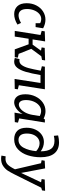

<svg xmlns="http://www.w3.org/2000/svg" viewBox="1140 -1958 1059 3378"><g transform="rotate(90 1669.0 -269.5)"><path d="M139 -216Q139 -140 169 -103.5Q199 -67 251 -67Q308 -67 384 -110L413 -48Q367 -19 320 -4.5Q273 10 229 10Q143 10 90 -45.5Q37 -101 37 -210Q37 -303 75.5 -378.5Q114 -454 180.5 -497Q247 -540 326 -540Q403 -540 478 -499L457 -367H389L388 -448Q352 -466 316 -466Q265 -466 224.5 -431Q184 -396 161.5 -338.5Q139 -281 139 -216Z M1035 -480 970 -467 840 -291 928 -69 995 -54 986 0H849L760 -244H662L624 0H524L596 -453L523 -474L532 -528L709 -534L674 -314H766L872 -462L815 -473L823 -527L1043 -534Z M1480 -72 1552 -54 1544 0 1370 3 1440 -453H1301Q1273 -291 1244 -193Q1215 -95 1172 -42.5Q1129 10 1066 10Q1037 10 1001 -1L1020 -84Q1034 -81 1045 -81Q1095 -81 1127 -126Q1159 -171 1179 -246Q1199 -321 1224 -457L1146 -477L1154 -530H1551Z M2064 -78 2138 -57 2129 -1 1962 4 1986 -138Q1948 -67 1891.5 -28.5Q1835 10 1781 10Q1719 10 1679 -39.5Q1639 -89 1639 -188Q1639 -284 1678 -365Q1717 -446 1785 -493.5Q1853 -541 1936 -541Q2002 -541 2067 -508L2081 -530H2136ZM2003 -320 2022 -439Q1976 -464 1933 -464Q1879 -464 1835 -427.5Q1791 -391 1766 -330Q1741 -269 1741 -199Q1741 -135 1762.5 -103.5Q1784 -72 1820 -72Q1855 -72 1892.5 -100.5Q1930 -129 1960 -185Q1990 -241 2003 -320Z M2747 -454Q2747 -336 2713 -230Q2679 -124 2608 -57Q2537 10 2430 10Q2339 10 2283.5 -43Q2228 -96 2228 -209Q2228 -292 2259.5 -361.5Q2291 -431 2348 -472Q2405 -513 2479 -513Q2520 -513 2562.5 -499Q2605 -485 2643 -457Q2642 -580 2599 -639.5Q2556 -699 2458 -699Q2415 -699 2370 -688L2363 -763Q2427 -779 2485 -779Q2613 -779 2680 -696.5Q2747 -614 2747 -454ZM2640 -377Q2575 -437 2502 -437Q2451 -437 2412 -408Q2373 -379 2351.5 -328.5Q2330 -278 2330 -213Q2330 -138 2359.5 -102Q2389 -66 2442 -66Q2531 -66 2579.5 -156Q2628 -246 2640 -377Z M3338 -534 3330 -480 3283 -466 3051 0Q3014 74 2984.5 120.5Q2955 167 2902 203.5Q2849 240 2774 240Q2748 240 2718 234L2731 160Q2753 163 2772 163Q2835 163 2874.5 125Q2914 87 2959 -4L2852 -462L2799 -473L2808 -527L2943 -534L3023 -112L3188 -463L3131 -473L3139 -527Z"/></g></svg>

Font: Bitter Pro Medium
Style: Italic
Weight: 500
Italic angle: -9°
Designer: Sol Matas, and Bitter project Authors
Foundry: Sol Matas
Version: Version 1.010